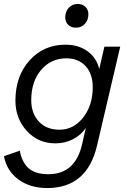

<svg xmlns="http://www.w3.org/2000/svg" viewBox="-26 -736 659 971"><path d="M358 -596Q334 -596 319 -610.5Q304 -625 304 -648Q304 -678 322 -697Q340 -716 367 -716Q391 -716 406 -701.5Q421 -687 421 -664Q421 -634 403 -615Q385 -596 358 -596ZM502 -500H582L465 -1Q415 215 213 215Q126 215 67 171.5Q8 128 -6 54L74 26Q85 85 119 115Q153 145 219 145Q356 145 390 -10L408 -89Q384 -53 343 -32Q302 -11 254 -11Q167 -11 109.5 -74Q52 -137 52 -227Q52 -351 123.5 -430.5Q195 -510 305 -510Q371 -510 416.5 -477Q462 -444 476 -387ZM275 -80Q346 -80 394.5 -141.5Q443 -203 443 -295Q443 -362 407 -401.5Q371 -441 310 -441Q232 -441 182 -382.5Q132 -324 132 -229Q132 -163 170.5 -121.5Q209 -80 275 -80Z"/></svg>

Font: Elaine Sans
Style: Italic
Weight: 400
Italic angle: -13°
Designer: Wei Huang
Foundry: Wei Huang
Version: Version 2.001;December 24, 2019;FontCreator 12.0.0.2547 64-b